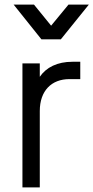

<svg xmlns="http://www.w3.org/2000/svg" viewBox="-20 -810 404 830"><path d="M77 0H152V-330C152 -418 203 -468 280 -468H327V-543H293C228 -543 180 -519 152 -478V-536H77ZM39 -790 159 -640H243L364 -790H276L201 -699L127 -790Z"/></svg>

Font: Mluvka
Style: Regular
Weight: 400
Designer: Modified by Jiří Krblich, Original typeface by Gumpita Rahayu
Foundry: Gumpita Rahayu & Jiří Krblich
Version: Version 2.000;Glyphs 3.1.1 (3134)